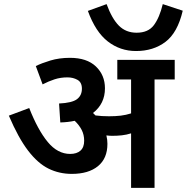

<svg xmlns="http://www.w3.org/2000/svg" viewBox="-20 -913 908 933"><path d="M502 -214Q502 -143 456 -105.5Q410 -68 329 -68Q268 -68 216 -93.5Q164 -119 116.5 -181Q69 -243 23 -351L122 -388Q164 -281 212 -223Q260 -165 321 -165Q353 -165 371 -181Q389 -197 389 -229Q389 -258 377 -281.5Q365 -305 343 -326Q311 -319 273 -318L267 -410Q330 -413 354 -431Q378 -449 378 -482Q378 -513 356.5 -525Q335 -537 308 -537Q274 -537 245 -527.5Q216 -518 187 -503L154 -592Q182 -606 225 -619Q268 -632 320 -632Q402 -632 446 -590Q490 -548 490 -484Q490 -409 432 -364Q438 -359 444 -352Q459 -350 475.5 -349Q492 -348 510 -348Q541 -348 566.5 -351Q592 -354 617 -362V-527H550V-622H829V-527H731V0H617V-265Q595 -258 572.5 -255.5Q550 -253 525 -253Q512 -253 497 -255Q502 -234 502 -214ZM868 -861Q843 -754 784 -709.5Q725 -665 641 -665Q564 -665 504 -711.5Q444 -758 407 -860L498 -893Q524 -822 558 -788Q592 -754 644 -754Q700 -754 727.5 -790.5Q755 -827 771 -893Z"/></svg>

Font: Noto Sans Devanagari UI SemiBold
Style: Regular
Weight: 600
Designer: Jelle Bosma - Monotype Design Team
Foundry: Monotype Imaging Inc.
Version: Version 2.003; ttfautohint (v1.8.4.7-5d5b)